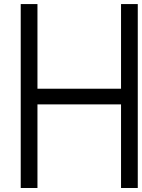

<svg xmlns="http://www.w3.org/2000/svg" viewBox="-20 -937 707 957"><path d="M83.3 -916.7H166.7V-494.8H583.3V-916.7H666.7V0H583.3V-416.7H166.7V0H83.3Z"/></svg>

Font: Monoid
Style: Regular
Weight: 400
Width: 4
Monospace: yes
Designer: Andreas Larsen (@larsenwork)
Version: Version 0.61